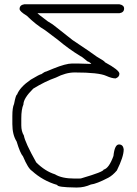

<svg xmlns="http://www.w3.org/2000/svg" viewBox="-20 -689 626 880"><path d="M527.3 -669.4Q548.8 -665.5 548.8 -649.9Q548.8 -631.8 527.3 -628.4H151.9Q152.3 -626 198.7 -591.3Q222.2 -578.1 238.3 -564L312.5 -505.4Q399.9 -447.3 423.8 -429.2Q460.9 -408.2 460.9 -403.8Q527.3 -367.7 527.3 -351.1Q527.3 -335.9 509.8 -329.6Q492.7 -329.6 466.8 -341.3Q432.6 -356.9 322.3 -356.9Q281.7 -356.9 236.3 -333.5Q187 -316.4 132.3 -282.7Q87.4 -238.3 87.4 -210.4Q77.6 -188 77.6 -146V-114.7Q77.6 -86.9 89.4 -67.9Q94.7 -36.1 146 55.2Q186.5 95.7 231.9 109.9Q263.2 129.4 322.3 129.4H339.8Q353.5 129.4 355.5 127.4Q454.1 98.6 455.1 88.4Q479.5 82.5 500 25.9Q505.4 -26.9 525.4 -26.9Q543.9 -26.9 546.9 -5.4V-3.4Q546.9 29.3 515.6 92.3Q496.1 115.2 476.6 125.5Q422.4 153.8 396.5 156.7Q365.7 170.4 334 170.4H326.2Q242.2 169.4 242.2 158.7Q176.3 139.6 126.5 94.2Q108.9 83.5 85.4 27.8Q72.3 13.2 56.2 -40.5Q36.6 -71.3 36.6 -120.6V-157.7Q36.6 -195.8 44.4 -212.4Q52.7 -255.4 58.1 -255.4Q70.8 -289.1 120.6 -323.7Q163.1 -349.1 169.4 -349.1Q185.5 -360.8 190.9 -360.8L224.1 -374.5Q281.7 -397.9 310.5 -397.9H335.9Q356.4 -397.9 398.4 -396Q392.1 -404.3 380.9 -407.7Q353 -431.2 349.6 -431.2Q294.9 -464.4 244.1 -507.3L187 -550.3Q144.5 -575.7 103 -616.7Q69.8 -636.7 69.8 -647.9Q69.8 -666 91.3 -669.4Z"/></svg>

Font: CEF Fonts CJK
Style: Regular
Weight: 400
Designer: PartyBoss (派对大魔王)
Version: Release 2.25